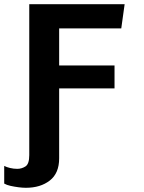

<svg xmlns="http://www.w3.org/2000/svg" viewBox="-62 -706 682 912"><path d="M61 186Q45 186 26 183.5Q7 181 -11.5 177Q-30 173 -42 166V82Q-31 88 -14 92Q3 96 20 96Q41 96 59 84.5Q77 73 77 31V-686H530L514 -571H219V-395H482V-286H219V46Q219 117 174.5 151.5Q130 186 61 186Z"/></svg>

Font: Chivo Mono SemiBold
Style: Regular
Weight: 600
Monospace: yes
Designer: Hector Gatti
Foundry: Omnibus-Type
Version: Version 1.008